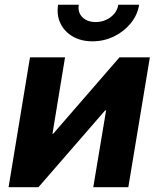

<svg xmlns="http://www.w3.org/2000/svg" viewBox="-20 -777 658 797"><path d="M512.7 0H367.2L420.4 -318.8H416.5L139.6 0H15.6L104.5 -539.1H250L197.8 -221.7H200.7L476.1 -539.1H602.1ZM363.8 -605.5Q316.4 -605.5 281.7 -625.7Q247.1 -646 230.7 -680.4Q214.4 -714.8 221.2 -757.3H307.1Q301.8 -726.1 321.8 -705.8Q341.8 -685.5 377.4 -685.5Q400.9 -685.5 420.9 -694.8Q440.9 -704.1 454.3 -720.2Q467.8 -736.3 471.2 -757.3H557.6Q550.8 -714.8 522.7 -680.4Q494.6 -646 453.1 -625.7Q411.6 -605.5 363.8 -605.5Z"/></svg>

Font: Inter 18pt
Style: Bold Italic
Weight: 700
Italic angle: -9.3988°
Designer: Rasmus Andersson
Foundry: rsms
Version: Version 4.001;git-66647c0bb